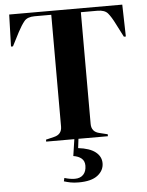

<svg xmlns="http://www.w3.org/2000/svg" viewBox="-59 -707 745 976"><g transform="rotate(-5 313.5 -219.5)"><path d="M156 0V-10L197 -20Q238 -29 238 -70V-640H153Q116 -640 100 -620.5Q84 -601 66 -567L30 -497H20L25 -660H602L606 -497H596L560 -567Q543 -601 527 -620.5Q511 -640 474 -640H389V-70Q389 -29 430 -20L471 -10V0ZM287 85 300 -2H321L315 47Q374 54 403 77Q432 100 432 134Q432 171 400 196Q368 221 303 221Q279 221 261.5 217.5Q244 214 228 209L232 192Q261 201 285 201Q313 201 328.5 184.5Q344 168 344 139Q344 115 328.5 102Q313 89 287 85Z"/></g></svg>

Font: DeepMind Serif Display
Style: Regular
Weight: 400
Designer: Frank Grießhammer / Modifications: Colophon Foundry
Foundry: Colophon Foundry
Version: Version 5.003; ttfautohint (v1.8.2)